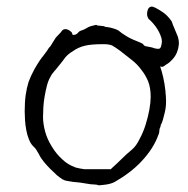

<svg xmlns="http://www.w3.org/2000/svg" viewBox="-20 -541 560 573"><path d="M312.5 -38.1Q328.1 -51.8 343.8 -67.4Q357.4 -81.1 374 -94.7Q386.7 -105.5 396.5 -126Q407.2 -145.5 414.6 -168.9Q421.9 -192.4 425.8 -213.9Q429.7 -236.3 429.7 -252Q429.7 -279.3 421.9 -298.8Q414.1 -317.4 402.3 -332Q389.6 -349.6 373 -362.3Q364.3 -369.1 355.5 -376Q346.7 -382.8 336.9 -390.6Q323.2 -400.4 314.5 -405.3Q305.7 -409.2 288.1 -409.2Q251 -409.2 232.4 -404.3Q212.9 -399.4 198.2 -388.7Q179.7 -377.9 170.9 -364.3Q167 -358.4 144.5 -331.1L143.6 -330.1H142.6V-329.1L138.7 -324.2Q134.8 -320.3 130.9 -312.5Q124 -300.8 120.1 -285.6Q116.2 -270.5 113.3 -253.9Q110.4 -237.3 109.4 -221.2Q108.4 -205.1 108.4 -192.4Q108.4 -171.9 114.7 -148.4Q121.1 -125 134.8 -103.5Q147.5 -82 166 -65.4Q181.6 -49.8 206.1 -41Q212.9 -39.1 218.8 -38.1L231.4 -36.1H232.4H309.6H311.5ZM218.8 3.9Q209 2.9 200.2 2H199.2Q190.4 1 180.7 -1Q172.9 -2 168.9 -4.9H168Q161.1 -8.8 150.4 -17.6Q139.6 -27.3 129.9 -37.1Q120.1 -46.9 111.3 -57.6Q100.6 -71.3 99.6 -74.2Q94.7 -84 90.8 -89.8Q86.9 -97.7 79.1 -104.5Q71.3 -112.3 66.4 -125Q61.5 -136.7 58.6 -151.9Q55.7 -167 54.7 -181.6Q53.7 -196.3 53.7 -208Q53.7 -236.3 56.6 -257.3Q59.6 -278.3 65.4 -296.9Q72.3 -315.4 83 -335Q98.6 -362.3 110.4 -376Q120.1 -388.7 121.1 -390.6L126 -398.4Q130.9 -402.3 136.7 -413.1Q143.6 -424.8 146.5 -428.7Q160.2 -443.4 163.1 -446.3V-447.3Q166 -451.2 169.9 -453.1Q172.9 -454.1 176.8 -454.1Q179.7 -454.1 182.6 -452.1H183.6Q195.3 -445.3 195.3 -441.4Q195.3 -437.5 198.2 -437Q201.2 -436.5 204.1 -437.5L207 -438.5L208 -439.5H209L216.8 -447.3Q217.8 -448.2 220.7 -449.2Q230.5 -452.1 238.3 -457Q244.1 -460.9 251 -462.9Q263.7 -465.8 266.6 -466.8Q268.6 -465.8 269.5 -465.8L270.5 -464.8H272.5L290 -462.9Q292 -461.9 293.9 -460.9H294.9Q310.5 -459 318.4 -456.1Q332 -452.1 336.9 -447.3Q339.8 -444.3 356.4 -433.6Q366.2 -427.7 377 -422.9Q397.5 -414.1 398.4 -414.1Q404.3 -411.1 406.2 -410.2Q409.2 -405.3 413.1 -403.3Q414.1 -403.3 414.1 -403.3L433.6 -399.4Q440.4 -396.5 448.2 -395.5Q456.1 -394.5 458.5 -397.9Q460.9 -401.4 462.4 -410.2Q463.9 -418.9 462.4 -424.8Q460.9 -430.7 458 -438Q455.1 -445.3 449.7 -454.1Q444.3 -462.9 437 -471.2Q429.7 -479.5 425.8 -482.4Q421.9 -485.4 419.9 -492.2Q418 -499 419.9 -507.8Q421.9 -516.6 426.8 -519.5Q431.6 -522.5 437.5 -520.5Q443.4 -518.6 456.5 -510.7Q469.7 -502.9 478.5 -494.1Q486.3 -486.3 492.2 -477.5Q496.1 -465.8 501 -455.1Q510.7 -431.6 510.7 -431.6Q514.6 -418.9 513.7 -407.7Q512.7 -396.5 508.3 -385.3Q503.9 -374 495.1 -364.3Q486.3 -354.5 480.5 -351.1Q474.6 -347.7 470.2 -344.2Q465.8 -340.8 461.9 -341.8Q460.9 -341.8 458 -342.8Q462.9 -328.1 466.8 -311.5Q471.7 -290 473.6 -270.5Q475.6 -250 475.6 -239.3Q475.6 -220.7 471.7 -205.1Q465.8 -179.7 461.9 -171.9Q459 -168 459 -163.1Q458 -160.2 456.1 -156.2V-155.3Q455.1 -150.4 455.1 -146.5Q455.1 -143.6 453.1 -139.6Q438.5 -97.7 401.4 -58.6Q370.1 -25.4 322.3 2Q309.6 8.8 289.1 10.7Q274.4 12.7 271.5 11.7V10.7Q267.6 9.8 250 8.8Q232.4 5.9 218.8 3.9Z"/></svg>

Font: ToneOZ-Zhuyin-Tsuipita-TC
Style: Regular
Weight: 400
Designer: ÂÆ£ÂøóÂáåJeffrey Xuan(jeffreyx@gmail.com, ToneOZ.com) ÈòøÂù§(cjkFonts)
Foundry: ToneOZ
Version: Version 0.240710